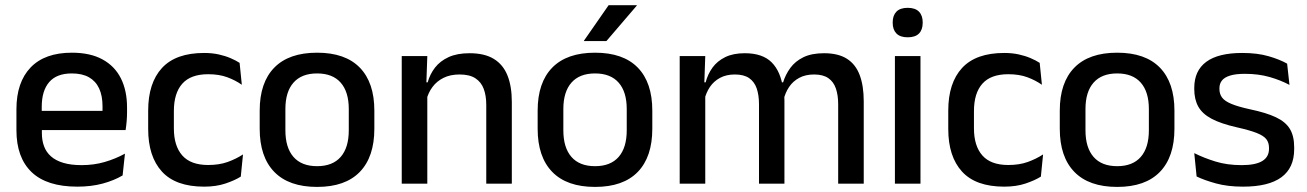

<svg xmlns="http://www.w3.org/2000/svg" viewBox="-20 -704 5011 736"><path d="M276.5 11.5Q159.5 11.5 101.2 -44.2Q43 -100 43 -205V-285Q43 -388.5 97.2 -445.2Q151.5 -502 255.5 -502Q326 -502 373 -476.2Q420 -450.5 443.5 -403.5Q467 -356.5 467 -292V-273.5Q467 -256.5 465.5 -239Q464 -221.5 461.5 -205.5H371.5Q372.5 -231.5 372.8 -254.5Q373 -277.5 373 -296.5Q373 -337 360 -365Q347 -393 321 -407.8Q295 -422.5 255.5 -422.5Q197 -422.5 168.5 -389.2Q140 -356 140 -294.5V-248.5L140.5 -237V-193.5Q140.5 -166 148.8 -143.5Q157 -121 175.2 -104.8Q193.5 -88.5 222.5 -79.8Q251.5 -71 293 -71Q340 -71 381.2 -83Q422.5 -95 459 -115L450 -31.5Q417 -12 373.2 -0.2Q329.5 11.5 276.5 11.5ZM95 -205.5V-279H441.5V-205.5Z M762.5 11.5Q653.5 11.5 600.8 -46.2Q548 -104 548 -209.5V-280Q548 -386 601 -443.5Q654 -501 762.5 -501Q792.5 -501 817.8 -495.5Q843 -490 863.5 -481.2Q884 -472.5 898.5 -463L907 -379Q883 -396 851.5 -407.8Q820 -419.5 778 -419.5Q711 -419.5 678.8 -383.2Q646.5 -347 646.5 -278V-212Q646.5 -144.5 678.8 -108Q711 -71.5 778 -71.5Q820.5 -71.5 853 -83.2Q885.5 -95 911.5 -112L903 -27Q880 -12.5 844.2 -0.5Q808.5 11.5 762.5 11.5Z M1195.5 12.5Q1087.5 12.5 1031.5 -45Q975.5 -102.5 975.5 -210.5V-280Q975.5 -387.5 1031.5 -444.8Q1087.5 -502 1195.5 -502Q1303.5 -502 1359.2 -444.8Q1415 -387.5 1415 -280V-210.5Q1415 -102.5 1359.2 -45Q1303.5 12.5 1195.5 12.5ZM1195.5 -67Q1255 -67 1286 -102.5Q1317 -138 1317 -204.5V-286Q1317 -352 1286 -387.2Q1255 -422.5 1195.5 -422.5Q1136 -422.5 1105 -387.2Q1074 -352 1074 -286V-204.5Q1074 -138 1105 -102.5Q1136 -67 1195.5 -67Z M1844 0V-302Q1844 -337.5 1834.2 -363.5Q1824.5 -389.5 1802.2 -404Q1780 -418.5 1741.5 -418.5Q1706 -418.5 1680 -405.5Q1654 -392.5 1637.8 -370.5Q1621.5 -348.5 1614.5 -320.5L1598.5 -388.5H1619.5Q1628 -419.5 1647.5 -444.8Q1667 -470 1699.5 -485Q1732 -500 1780 -500Q1837.5 -500 1873 -478.2Q1908.5 -456.5 1925.2 -415Q1942 -373.5 1942 -313V0ZM1520 0V-489H1618L1614 -374.5L1618 -368.5V0Z M2261 12.5Q2153 12.5 2097 -45Q2041 -102.5 2041 -210.5V-280Q2041 -387.5 2097 -444.8Q2153 -502 2261 -502Q2369 -502 2424.8 -444.8Q2480.5 -387.5 2480.5 -280V-210.5Q2480.5 -102.5 2424.8 -45Q2369 12.5 2261 12.5ZM2261 -67Q2320.5 -67 2351.5 -102.5Q2382.5 -138 2382.5 -204.5V-286Q2382.5 -352 2351.5 -387.2Q2320.5 -422.5 2261 -422.5Q2201.5 -422.5 2170.5 -387.2Q2139.5 -352 2139.5 -286V-204.5Q2139.5 -138 2170.5 -102.5Q2201.5 -67 2261 -67ZM2313 -684H2421V-682.5L2304.5 -546.5H2218.5V-548Z M3193 0V-304.5Q3193 -339 3184.2 -364.8Q3175.5 -390.5 3155.2 -404.5Q3135 -418.5 3100.5 -418.5Q3067.5 -418.5 3043.5 -405.5Q3019.5 -392.5 3004.8 -370.5Q2990 -348.5 2983.5 -320.5L2970.5 -388.5H2982Q2991 -418 3009.5 -443.5Q3028 -469 3059.5 -484.5Q3091 -500 3139 -500Q3193 -500 3226.5 -478.8Q3260 -457.5 3275.5 -416.2Q3291 -375 3291 -315.5V0ZM2585.5 0V-489H2683.5L2679.5 -374.5L2683.5 -368.5V0ZM2889.5 0V-304.5Q2889.5 -339 2880.8 -364.8Q2872 -390.5 2851.8 -404.5Q2831.5 -418.5 2797 -418.5Q2764 -418.5 2740 -405.5Q2716 -392.5 2701.2 -370.5Q2686.5 -348.5 2680 -320.5L2664 -388.5H2685Q2693 -419.5 2711.2 -444.8Q2729.5 -470 2760 -485Q2790.5 -500 2835 -500Q2903 -500 2938 -465Q2973 -430 2982 -363Q2984.5 -353.5 2985.8 -341.5Q2987 -329.5 2987 -318V0Z M3410.5 0V-489H3508.5V0ZM3459.5 -561Q3430.5 -561 3416.2 -575.8Q3402 -590.5 3402 -616.5V-618.5Q3402 -644.5 3416.2 -659.2Q3430.5 -674 3459.5 -674Q3488.5 -674 3502.8 -659.2Q3517 -644.5 3517 -618.5V-616.5Q3517 -590 3502.8 -575.5Q3488.5 -561 3459.5 -561Z M3829.5 11.5Q3720.5 11.5 3667.8 -46.2Q3615 -104 3615 -209.5V-280Q3615 -386 3668 -443.5Q3721 -501 3829.5 -501Q3859.5 -501 3884.8 -495.5Q3910 -490 3930.5 -481.2Q3951 -472.5 3965.5 -463L3974 -379Q3950 -396 3918.5 -407.8Q3887 -419.5 3845 -419.5Q3778 -419.5 3745.8 -383.2Q3713.5 -347 3713.5 -278V-212Q3713.5 -144.5 3745.8 -108Q3778 -71.5 3845 -71.5Q3887.5 -71.5 3920 -83.2Q3952.5 -95 3978.5 -112L3970 -27Q3947 -12.5 3911.2 -0.5Q3875.5 11.5 3829.5 11.5Z M4262.5 12.5Q4154.5 12.5 4098.5 -45Q4042.5 -102.5 4042.5 -210.5V-280Q4042.5 -387.5 4098.5 -444.8Q4154.5 -502 4262.5 -502Q4370.5 -502 4426.2 -444.8Q4482 -387.5 4482 -280V-210.5Q4482 -102.5 4426.2 -45Q4370.5 12.5 4262.5 12.5ZM4262.5 -67Q4322 -67 4353 -102.5Q4384 -138 4384 -204.5V-286Q4384 -352 4353 -387.2Q4322 -422.5 4262.5 -422.5Q4203 -422.5 4172 -387.2Q4141 -352 4141 -286V-204.5Q4141 -138 4172 -102.5Q4203 -67 4262.5 -67Z M4745 11.5Q4686 11.5 4641.5 -0.8Q4597 -13 4567 -27.5L4558 -117Q4595 -98.5 4639.5 -84.8Q4684 -71 4739.5 -71Q4793 -71 4818.8 -86.8Q4844.5 -102.5 4844.5 -133.5V-137.5Q4844.5 -157.5 4834 -170.8Q4823.5 -184 4796.8 -194.5Q4770 -205 4721 -216Q4659.5 -230 4624 -249Q4588.5 -268 4573.2 -295.8Q4558 -323.5 4558 -362.5V-367Q4558 -433 4604 -467Q4650 -501 4742 -501Q4800 -501 4843 -488.5Q4886 -476 4914 -460L4923 -378.5Q4889.5 -396.5 4846.8 -408.8Q4804 -421 4752 -421Q4716.5 -421 4695 -414.2Q4673.5 -407.5 4664 -395.2Q4654.5 -383 4654.5 -366V-362.5Q4654.5 -344 4664.5 -330.2Q4674.5 -316.5 4700.2 -305.8Q4726 -295 4772 -285Q4834 -272 4871 -254.5Q4908 -237 4924.5 -209.8Q4941 -182.5 4941 -139.5V-132Q4941 -60.5 4892 -24.5Q4843 11.5 4745 11.5Z"/></svg>

Font: Anek Gurmukhi Medium
Style: Regular
Weight: 500
Designer: Sarang Kulkarni (Gurmukhi), Yesha Goshar (Latin)
Foundry: Ek Type
Version: Version 1.003